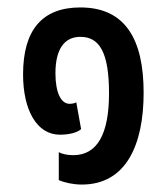

<svg xmlns="http://www.w3.org/2000/svg" viewBox="-20 -485 452 516"><path d="M200 11C319 11 366 -96 366 -236C366 -379 317 -465 196 -465C93 -465 42 -404 42 -285C42 -189 79 -123 141 -123C164 -123 187 -128 198 -138L185 -210C180 -207 172 -206 167 -206C144 -206 129 -236 129 -288C129 -353 153 -386 196 -386C247 -386 273 -345 273 -234C273 -126 242 -68 177 -68C161 -68 147 -71 138 -76V-1C154 6 177 11 200 11Z"/></svg>

Font: Noto Sans Thai UI ExtraCondensed Medium
Style: Regular
Weight: 500
Width: 3
Designer: Monotype Design Team
Foundry: Monotype Imaging Inc.
Version: Version 1.901